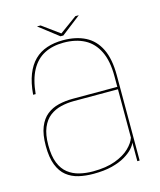

<svg xmlns="http://www.w3.org/2000/svg" viewBox="-105 -763 704 843"><g transform="rotate(-15 246.5 -341.0)"><path d="M215.5 4Q265 4 300.8 -5.2Q336.5 -14.5 360.5 -28.8Q384.5 -43 398 -58Q411.5 -73 415.5 -85V0H426V-387Q426 -462 403.2 -508.2Q380.5 -554.5 338.2 -576Q296 -597.5 237 -597.5Q196.5 -597.5 163.8 -586.5Q131 -575.5 107 -552Q83 -528.5 68.2 -491Q53.5 -453.5 49 -400H60.5Q67 -466 89.5 -507Q112 -548 149.2 -567.2Q186.5 -586.5 237 -586.5Q292 -586.5 331.8 -565.5Q371.5 -544.5 393.2 -500.2Q415 -456 415 -386V-338H212.5Q178.5 -338 148 -330.8Q117.5 -323.5 94.2 -305Q71 -286.5 57.8 -253.5Q44.5 -220.5 44.5 -168.5Q44.5 -115.5 57.8 -81.8Q71 -48 94.5 -29.2Q118 -10.5 149 -3.2Q180 4 215.5 4ZM216 -7Q184 -7 155.2 -14Q126.5 -21 104 -38.5Q81.5 -56 68.8 -87.5Q56 -119 56 -168.5Q56 -217 69.2 -248.2Q82.5 -279.5 105 -296.5Q127.5 -313.5 155.8 -320.2Q184 -327 214 -327H415V-107Q407.5 -84.5 383.5 -61.2Q359.5 -38 318 -22.5Q276.5 -7 216 -7ZM231.5 -617H244.5L333 -685.5H317.5L238.5 -628L159.5 -685.5H143Z"/></g></svg>

Font: Anybody Thin Thin
Style: Regular
Weight: 250
Version: Version 1.113;gftools[0.9.25]